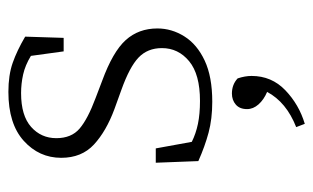

<svg xmlns="http://www.w3.org/2000/svg" viewBox="-168 -358 764 469"><g transform="rotate(-90 214.5 -123.0)"><path d="M201 13Q159 13 125.5 4Q92 -5 56 -21L52 -125H87L103 -37Q123 -27 147 -22Q171 -17 203 -17Q268 -17 300 -43.5Q332 -70 332 -110Q332 -145 309 -167Q286 -189 230 -209L183 -226Q129 -246 96.5 -276Q64 -306 64 -356Q64 -410 105.5 -447.5Q147 -485 225 -485Q266 -485 296 -474.5Q326 -464 360 -444L357 -350H324L313 -430Q290 -444 267.5 -449Q245 -454 222 -454Q167 -454 139.5 -429.5Q112 -405 112 -368Q112 -331 135.5 -311Q159 -291 210 -272L252 -256Q323 -230 351.5 -198.5Q380 -167 380 -121Q380 -86 360.5 -55Q341 -24 301.5 -5.5Q262 13 201 13ZM264 109Q264 158 229 191.5Q194 225 147 239L139 218Q200 194 225 147Q206 139 194.5 126Q183 113 183 98Q183 80 194 70.5Q205 61 221 61Q243 61 258 75Q264 93 264 109Z"/></g></svg>

Font: Source Serif Pro Light
Style: Regular
Weight: 300
Designer: Frank Grießhammer
Foundry: Adobe Systems Incorporated
Version: Version 3.001;hotconv 1.0.111;makeotfexe 2.5.65597